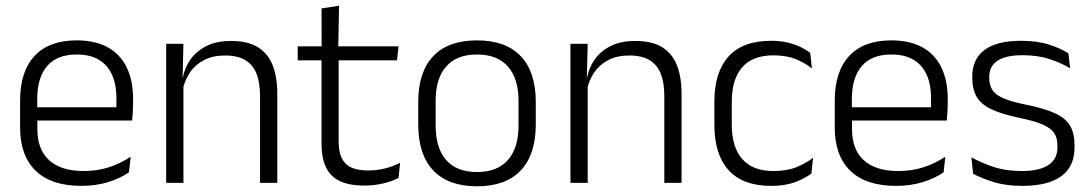

<svg xmlns="http://www.w3.org/2000/svg" viewBox="-20 -641 3823 673"><path d="M265 10.5Q159.5 10.5 105 -42.5Q50.5 -95.5 50.5 -193.5V-288.5Q50.5 -390.5 101.2 -445Q152 -499.5 249 -499.5Q314 -499.5 358 -475Q402 -450.5 424.2 -404.5Q446.5 -358.5 446.5 -294V-276.5Q446.5 -262 445.5 -247.5Q444.5 -233 443 -218.5H387Q388 -240.5 388 -260.2Q388 -280 388 -296.5Q388 -345.5 372.2 -379.8Q356.5 -414 325.8 -432Q295 -450 249 -450Q180.5 -450 145.5 -409.8Q110.5 -369.5 110.5 -293.5V-246L111 -238V-187.5Q111 -154 120.8 -127Q130.5 -100 150.8 -80.8Q171 -61.5 201.8 -51.5Q232.5 -41.5 273.5 -41.5Q321 -41.5 361.8 -54.8Q402.5 -68 438 -91.5L432 -37Q401 -15.5 358.5 -2.5Q316 10.5 265 10.5ZM429.5 -218.5H82V-265H429.5Z M952 0H891.5V-306Q891.5 -349.5 879.8 -381Q868 -412.5 841 -429.5Q814 -446.5 768.5 -446.5Q726.5 -446.5 695.5 -430.5Q664.5 -414.5 645.5 -386.5Q626.5 -358.5 619.5 -322.5L607 -367.5H620.5Q627 -403.5 647.8 -432.8Q668.5 -462 703.8 -479.8Q739 -497.5 789.5 -497.5Q848.5 -497.5 884 -475.5Q919.5 -453.5 935.8 -412.2Q952 -371 952 -312ZM623 0H562.5V-487.5H623L620 -367L623 -364Z M1257.5 9.5Q1204 9.5 1170.8 -6.5Q1137.5 -22.5 1122.2 -55.5Q1107 -88.5 1107 -137.5V-455.5H1167V-144.5Q1167 -93 1190.8 -68.2Q1214.5 -43.5 1271 -43.5Q1301 -43.5 1329.2 -50.5Q1357.5 -57.5 1382.5 -70.5L1377 -17.5Q1353.5 -5 1322 2.2Q1290.5 9.5 1257.5 9.5ZM1371.5 -429.5H1023.5V-478.5H1377ZM1165.5 -471.5H1107.5L1107 -611.5L1168.5 -621Z M1652 12Q1551 12 1498.5 -43.8Q1446 -99.5 1446 -204.5V-284Q1446 -388.5 1498.5 -444Q1551 -499.5 1652 -499.5Q1753 -499.5 1805.5 -444Q1858 -388.5 1858 -284V-204.5Q1858 -99.5 1805.5 -43.8Q1753 12 1652 12ZM1652 -38Q1723 -38 1760.2 -80Q1797.5 -122 1797.5 -201V-287.5Q1797.5 -366 1760.2 -408Q1723 -450 1652 -450Q1581 -450 1544 -408Q1507 -366 1507 -287.5V-201Q1507 -122 1544 -80Q1581 -38 1652 -38Z M2369 0H2308.5V-306Q2308.5 -349.5 2296.8 -381Q2285 -412.5 2258 -429.5Q2231 -446.5 2185.5 -446.5Q2143.5 -446.5 2112.5 -430.5Q2081.5 -414.5 2062.5 -386.5Q2043.5 -358.5 2036.5 -322.5L2024 -367.5H2037.5Q2044 -403.5 2064.8 -432.8Q2085.5 -462 2120.8 -479.8Q2156 -497.5 2206.5 -497.5Q2265.5 -497.5 2301 -475.5Q2336.5 -453.5 2352.8 -412.2Q2369 -371 2369 -312ZM2040 0H1979.5V-487.5H2040L2037 -367L2040 -364Z M2683 10.5Q2583 10.5 2533.5 -45Q2484 -100.5 2484 -203V-285Q2484 -387.5 2533.5 -442.8Q2583 -498 2683 -498Q2715.5 -498 2741.2 -491.8Q2767 -485.5 2787 -475.8Q2807 -466 2820 -455.5L2826 -401Q2802.5 -420 2769.8 -433.5Q2737 -447 2691 -447Q2618 -447 2581.5 -405Q2545 -363 2545 -284V-204.5Q2545 -126 2581.5 -83.8Q2618 -41.5 2691.5 -41.5Q2738.5 -41.5 2772 -55.2Q2805.5 -69 2830 -88L2824 -32.5Q2803 -16.5 2768 -3Q2733 10.5 2683 10.5Z M3120.5 10.5Q3015 10.5 2960.5 -42.5Q2906 -95.5 2906 -193.5V-288.5Q2906 -390.5 2956.8 -445Q3007.5 -499.5 3104.5 -499.5Q3169.5 -499.5 3213.5 -475Q3257.5 -450.5 3279.8 -404.5Q3302 -358.5 3302 -294V-276.5Q3302 -262 3301 -247.5Q3300 -233 3298.5 -218.5H3242.5Q3243.5 -240.5 3243.5 -260.2Q3243.5 -280 3243.5 -296.5Q3243.5 -345.5 3227.8 -379.8Q3212 -414 3181.2 -432Q3150.5 -450 3104.5 -450Q3036 -450 3001 -409.8Q2966 -369.5 2966 -293.5V-246L2966.5 -238V-187.5Q2966.5 -154 2976.2 -127Q2986 -100 3006.2 -80.8Q3026.5 -61.5 3057.2 -51.5Q3088 -41.5 3129 -41.5Q3176.5 -41.5 3217.2 -54.8Q3258 -68 3293.5 -91.5L3287.5 -37Q3256.5 -15.5 3214 -2.5Q3171.5 10.5 3120.5 10.5ZM3285 -218.5H2937.5V-265H3285Z M3564.5 10.5Q3505.5 10.5 3462.5 -3Q3419.5 -16.5 3391 -32L3385 -89.5Q3421 -69.5 3464 -55.5Q3507 -41.5 3562 -41.5Q3622.5 -41.5 3654.5 -62.2Q3686.5 -83 3686.5 -124V-131Q3686.5 -157.5 3675 -174.8Q3663.5 -192 3634 -204.8Q3604.5 -217.5 3550.5 -228.5Q3489 -241.5 3453.5 -258.8Q3418 -276 3403 -302.5Q3388 -329 3388 -368V-373Q3388 -433.5 3430.8 -465.8Q3473.5 -498 3559 -498Q3616 -498 3657.5 -484.5Q3699 -471 3725 -454L3731 -401.5Q3699 -421 3658 -434.2Q3617 -447.5 3564 -447.5Q3523.5 -447.5 3497.8 -438.5Q3472 -429.5 3459.8 -412.5Q3447.5 -395.5 3447.5 -372.5V-368Q3447.5 -342 3459 -324.8Q3470.5 -307.5 3499.5 -295.5Q3528.5 -283.5 3579.5 -273.5Q3642.5 -260.5 3679 -243.5Q3715.5 -226.5 3731 -200Q3746.5 -173.5 3746.5 -132.5V-123.5Q3746.5 -57.5 3700 -23.5Q3653.5 10.5 3564.5 10.5Z"/></svg>

Font: Anek Malayalam Light
Style: Regular
Weight: 300
Version: Version 1.003